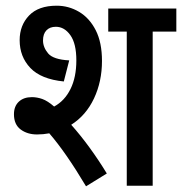

<svg xmlns="http://www.w3.org/2000/svg" viewBox="-20 -652 639 674"><path d="M110 -180Q76 -180 52.5 -197.5Q29 -215 29 -251Q29 -279 46 -295Q63 -311 92 -311Q110 -311 128.5 -304.5Q147 -298 170 -278Q207 -298 227.5 -339.5Q248 -381 248 -440Q248 -499 227 -528.5Q206 -558 176 -558Q155 -558 143 -545.5Q131 -533 131 -510Q131 -486 149 -464.5Q167 -443 223 -440L204 -366Q124 -374 86.5 -413.5Q49 -453 49 -511Q49 -563 82 -597.5Q115 -632 179 -632Q221 -632 257.5 -610.5Q294 -589 316 -546Q338 -503 338 -438Q338 -366 310 -306.5Q282 -247 230 -214Q263 -177 295 -133Q327 -89 355 -43L282 2Q211 -117 153 -184Q132 -180 110 -180ZM516 -541V0H425V-541H360V-622H599V-541Z"/></svg>

Font: Noto Sans Condensed Medium
Style: Italic
Weight: 500
Width: 3
Italic angle: -12°
Designer: Monotype Design Team
Foundry: Monotype Imaging Inc.
Version: Version 2.013; ttfautohint (v1.8.4.7-5d5b)